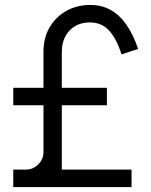

<svg xmlns="http://www.w3.org/2000/svg" viewBox="-20 -755 611 775"><path d="M33.5 0V-70.5H84.5Q113.5 -70.5 134.5 -91.5Q155.5 -112.5 155.5 -141.5V-330H33.5V-400.5H155.5V-547Q155.5 -602 180.2 -644.5Q205 -687 247.8 -711Q290.5 -735 344.5 -735Q391.5 -735 427.8 -714.2Q464 -693.5 491.2 -653.8Q518.5 -614 537.5 -557.5L470.5 -535.5Q450 -600 419.8 -632.2Q389.5 -664.5 343.5 -664.5Q292 -664.5 260.8 -631.8Q229.5 -599 229.5 -544.5V-400.5H411.5V-330H229.5V-70.5H511V0Z"/></svg>

Font: Cns Manrope
Style: Regular
Weight: 400
Designer: Mikhail Sharanda
Foundry: Mikhail Sharanda
Version: Version 4.504